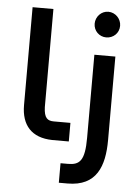

<svg xmlns="http://www.w3.org/2000/svg" viewBox="-61 -757 733 1029"><g transform="rotate(5 305.0 -243.0)"><path d="M549 -641C549 -679 518 -711 480 -711C442 -711 412 -679 412 -641C412 -603 442 -573 480 -573C518 -573 549 -602 549 -641ZM425 -475V-27C425 95 398 120 335 120H295V225H342C498 225 538 115 538 -26V-475ZM185 -172V-700H73V-173C73 -66 128 -2 240 0H329V-100H240C206 -100 187 -113 185 -172Z"/></g></svg>

Font: Mint Spirit No2
Style: Bold
Weight: 700
Designer: HARENDAL Hirwen
Foundry: Arkandis Digital Foundry.
Version: Version 1.004;FFEdit